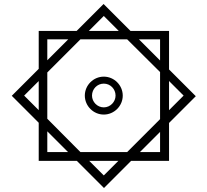

<svg xmlns="http://www.w3.org/2000/svg" viewBox="-20 -742 1039 962"><path d="M174 64H365L501 200L637 64H827V-126L961 -260L827 -394V-587H634L499 -722L364 -587H174V-397L39 -262L174 -127ZM500 -662 575 -587H425ZM217 -545H322L217 -440ZM383 20 217 -147V-379L383 -545H617L782 -381V-145L617 20ZM782 -545V-439L676 -545ZM500 -168C552 -168 595 -211 595 -263C595 -315 552 -358 500 -358C448 -358 405 -315 405 -263C405 -211 448 -168 500 -168ZM101 -263 174 -336V-190ZM900 -263 827 -190V-336ZM500 -204C467 -204 441 -232 441 -263C441 -296 467 -323 500 -323C533 -323 559 -296 559 -263C559 -232 533 -204 500 -204ZM217 20V-84L321 20ZM782 20H681L782 -81ZM500 137 427 64H573Z"/></svg>

Font: Noto Sans Arabic
Style: Regular
Weight: 400
Designer: Monotype Design Team, Nadine Chahine, Nizar Qandah and Khaled Hosny
Foundry: Monotype Imaging Inc.
Version: Version 2.012